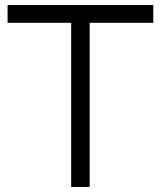

<svg xmlns="http://www.w3.org/2000/svg" viewBox="-20 -740 637 760"><path d="M335 0H261.7V-649.7H10V-720H586.7V-649.7H335Z"/></svg>

Font: Manrope Variable Light
Style: Regular
Weight: 200
Designer: Mikhail Sharanda
Foundry: Mikhail Sharanda
Version: Version 4.505